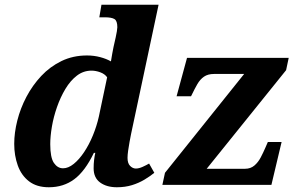

<svg xmlns="http://www.w3.org/2000/svg" viewBox="-20 -780 1263 810"><path d="M186 10Q135 10 102.5 -15Q70 -40 55 -82Q40 -124 40 -173Q40 -220 53 -271.5Q66 -323 91.5 -371.5Q117 -420 154 -459.5Q191 -499 239.5 -522.5Q288 -546 347 -546Q376 -546 402.5 -539Q429 -532 448 -521Q450 -534 453.5 -553.5Q457 -573 459 -582L468 -622Q471 -635 473 -647.5Q475 -660 475 -665Q475 -692 463 -699.5Q451 -707 422 -707H399L408 -760H649L533 -215Q530 -200 526.5 -181Q523 -162 520.5 -144Q518 -126 518 -114Q518 -91 529 -80Q540 -69 553 -69Q566 -69 581.5 -76Q597 -83 609 -90L631 -51Q614 -37 590 -22.5Q566 -8 537 1Q508 10 473 10Q430 10 402.5 -10Q375 -30 375 -70Q375 -89 377 -105.5Q379 -122 382 -135H376Q339 -58 293.5 -24Q248 10 186 10ZM246 -70Q268 -70 291 -88.5Q314 -107 335 -138.5Q356 -170 372 -209Q388 -248 397 -288L432 -454Q422 -468 403 -475Q384 -482 366 -482Q332 -482 304.5 -461Q277 -440 256 -405Q235 -370 220.5 -328.5Q206 -287 199 -246Q192 -205 192 -172Q192 -115 207.5 -92.5Q223 -70 246 -70ZM665 0 676 -51 1010 -468H883Q857 -468 840.5 -456.5Q824 -445 812.5 -425Q801 -405 788 -378L786 -374H725L769 -536H1198L1187 -484L852 -68H1014Q1037 -68 1053 -81.5Q1069 -95 1080 -116Q1091 -137 1100 -158L1110 -181H1168L1125 0Z"/></svg>

Font: Noto Serif
Style: Italic
Weight: 400
Italic angle: -12°
Designer: Monotype Design Team
Foundry: Monotype Imaging Inc.
Version: Version 2.013